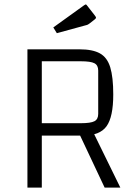

<svg xmlns="http://www.w3.org/2000/svg" viewBox="-20 -848 604 868"><path d="M169 -235V0H104V-625H340Q399 -625 432 -606.5Q465 -588 478.5 -543.5Q492 -499 492 -421Q492 -319 461.5 -277Q431 -235 355 -235ZM169 -291H345Q390 -291 407 -300Q424 -309 424 -333V-529Q424 -553 407 -562Q390 -571 345 -571H169ZM402 -249 524 0H453L330 -261ZM237 -698 221 -724 360 -824Q366 -828 367 -828Q370 -828 372 -825L408 -779Q414 -771 414 -769Q414 -764 408 -760L385 -742Q381 -739 377.5 -737Q374 -735 365 -733Z"/></svg>

Font: Changa ExtraLight
Style: Regular
Weight: 250
Designer: Eduardo Rodriguez Tunni
Foundry: Eduardo Rodriguez Tunni
Version: Version 3.002; ttfautohint (v1.8.2)